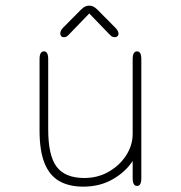

<svg xmlns="http://www.w3.org/2000/svg" viewBox="-20 -668 659 699"><path d="M140 -481Q155.5 -481 155.5 -452.5V-197Q155.5 -101 186.5 -60.5Q217.5 -20 287 -20Q336 -20 375.8 -42.8Q415.5 -65.5 439.2 -102.2Q463 -139 463 -181V-452.5Q463 -481 479 -481Q494.5 -481 494.5 -452.5V-19.5Q494.5 9 479 9Q463 9 463 -19.5V-82Q436.5 -41.5 389.8 -15Q343 11.5 283.5 11.5Q230.5 11.5 195 -9.2Q159.5 -30 141.8 -75Q124 -120 124 -192.5V-452.5Q124 -481 140 -481ZM399.5 -567.5Q411.5 -555.5 411.5 -545Q411.5 -539.5 407.5 -536Q403.5 -532.5 397 -532.5Q390.5 -532.5 386 -536Q381.5 -539.5 374 -547.5L305 -619L235.5 -547Q228 -539 223.8 -535.8Q219.5 -532.5 212.5 -532.5Q206.5 -532.5 203 -536.2Q199.5 -540 199.5 -546Q199.5 -557 210 -567.5L275 -633Q283 -641 290 -644.2Q297 -647.5 304.5 -647.5Q312.5 -647.5 319.5 -644.2Q326.5 -641 334.5 -633Z"/></svg>

Font: Sono Monospace ExtraLight
Style: Regular
Weight: 250
Version: Version 2.112